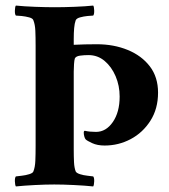

<svg xmlns="http://www.w3.org/2000/svg" viewBox="-20 -666 609 690"><path d="M177 -640Q208 -640 247.5 -641.5Q287 -643 315 -646Q318 -642 318.5 -628.5Q319 -615 315 -610Q309 -610 294.5 -608.5Q280 -607 267.5 -603.5Q255 -600 252 -593Q248 -582 246.5 -565Q245 -548 245 -526V-505Q264 -506 285 -506.5Q306 -507 328 -507Q389 -507 439 -486.5Q489 -466 518.5 -427.5Q548 -389 548 -333Q548 -275 520.5 -232Q493 -189 449.5 -166Q406 -143 356 -143Q330 -143 311.5 -151.5Q293 -160 288 -165Q285 -168 283 -175.5Q281 -183 281 -189Q281 -196 285 -196Q293 -194 303.5 -193Q314 -192 325 -192Q361 -192 385.5 -227.5Q410 -263 410 -319Q410 -358 395.5 -392Q381 -426 356 -447Q331 -468 298 -468Q282 -468 267.5 -466Q253 -464 249 -456Q247 -450 246 -435.5Q245 -421 245 -408.5Q245 -396 245 -396V-142Q245 -139 245 -135.5Q245 -132 245 -129Q245 -103 246 -83Q247 -63 252 -50Q255 -44 267.5 -40Q280 -36 294.5 -34.5Q309 -33 315 -32Q319 -27 318.5 -14Q318 -1 315 4Q287 1 246.5 -1Q206 -3 175 -3Q144 -3 105 -1Q66 1 37 4Q34 -1 33.5 -14Q33 -27 37 -32Q44 -33 58 -34.5Q72 -36 85 -40Q98 -44 100 -50Q106 -65 107 -88Q108 -111 108 -142V-501Q108 -533 107 -555.5Q106 -578 100 -593Q98 -600 85 -603.5Q72 -607 58 -608.5Q44 -610 37 -610Q33 -615 33.5 -628.5Q34 -642 37 -646Q66 -643 106 -641.5Q146 -640 177 -640Z"/></svg>

Font: Amiri
Style: Bold
Weight: 700
Designer: Khaled Hosny
Version: Version 0.113